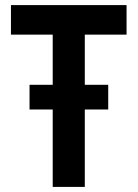

<svg xmlns="http://www.w3.org/2000/svg" viewBox="-20 -734 540 754"><path d="M187 0V-304H96V-401H187V-598H23V-714H477V-598H313V-401H405V-304H313V0Z"/></svg>

Font: Noto Sans Mono ExtraCondensed
Style: Bold
Weight: 700
Width: 2
Designer: Monotype Design Team
Foundry: Monotype Imaging Inc.
Version: Version 2.014